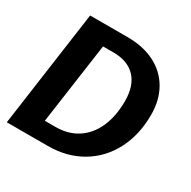

<svg xmlns="http://www.w3.org/2000/svg" viewBox="-157 -851 995 1002"><g transform="rotate(30 341.0 -350.0)"><path d="M642 -410Q642 -289 593.5 -196Q545 -103 457.5 -51.5Q370 0 256 0H9L107 -700H334Q428 -700 497.5 -664.5Q567 -629 604.5 -563.5Q642 -498 642 -410ZM488 -404Q488 -496 441.5 -545Q395 -594 309 -594H246L177 -106H241Q317 -106 372.5 -142Q428 -178 458 -245.5Q488 -313 488 -404Z"/></g></svg>

Font: Krub
Style: Bold Italic
Weight: 700
Italic angle: -8°
Designer: Ekaluck Peanpanawate
Foundry: Cadson Demak Co.,Ltd.
Version: Version 1.000; ttfautohint (v1.6)